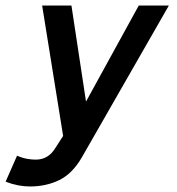

<svg xmlns="http://www.w3.org/2000/svg" viewBox="-67 -657 633 688"><path d="M538.1 -637.2 226.1 -92.8Q191.9 -34.2 145 -11.5Q98.1 11.2 40 11.2Q20 11.2 -2 7.1Q-23.9 2.9 -46.9 -5.9L-5.9 -99.1Q13.2 -90.8 30 -87.9Q46.9 -85 61 -85Q106 -85 130.9 -126L159.2 -169.9L84 -637.2H189L241.2 -293L430.2 -637.2Z"/></svg>

Font: Anonymous Pro
Style: Bold Italic
Weight: 700
Italic angle: -12°
Monospace: yes
Designer: Mark Simonson
Version: Version 1.003